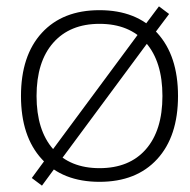

<svg xmlns="http://www.w3.org/2000/svg" viewBox="-20 -562 597 604"><path d="M112 22 80 -2 127 -66 432 -478 480 -542 512 -518 464 -454 159 -42ZM293 10Q177 10 111.5 -61.5Q46 -133 46 -260Q46 -387 111.5 -458.5Q177 -530 293 -530Q409 -530 474.5 -458.5Q540 -387 540 -260Q540 -133 474.5 -61.5Q409 10 293 10ZM293 -33Q387 -33 439 -92.5Q491 -152 491 -260Q491 -368 439 -427.5Q387 -487 293 -487Q200 -487 147.5 -427.5Q95 -368 95 -260Q95 -152 147.5 -92.5Q200 -33 293 -33Z"/></svg>

Font: M PLUS 1 Thin Light
Style: Regular
Weight: 300
Version: Version 1.001